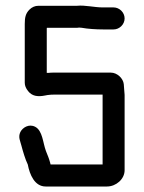

<svg xmlns="http://www.w3.org/2000/svg" viewBox="-20 -673 522 698"><path d="M393 -646H354C323 -646 289 -655 260 -652H120C107 -652 96 -647 87 -638C73 -624 70 -609 70 -586V-372C70 -362 74 -352 82 -342C96 -324 116 -320 145 -326C150 -327 155 -328 158 -328C164 -329 170 -329 176 -329H353V-75H164C163 -77 163 -78 163 -79C157 -101 155 -103 147 -124C136 -153 135 -198 108 -212C85 -224 62 -209 54 -193C45 -174 54 -160 58 -143C63 -124 72 -93 81 -75C88 -38 106 5 146 5H369C402 5 433 -22 433 -54V-328C433 -336 430 -358 430 -367C428 -388 406 -409 383 -409H176C169 -409 163 -409 156 -408H150V-567C150 -570 150 -572 151 -572H261C265 -573 270 -573 277 -572C299 -568 329 -566 354 -566H393C414 -566 433 -584 433 -606C433 -628 414 -646 393 -646Z"/></svg>

Font: Electronic
Style: ExBd
Weight: 800
Version: Version 1.011